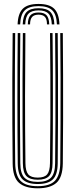

<svg xmlns="http://www.w3.org/2000/svg" viewBox="-20 -972 392 998"><path d="M176.2 6.8Q110.8 6.8 78.6 -21.9Q46.5 -50.5 45.8 -122.8Q44.8 -216.2 44.2 -330.5Q43.8 -444.8 44.1 -565.8Q44.5 -686.8 45.8 -800H59Q58 -722.8 57.6 -634.8Q57.2 -546.8 57.2 -456.2Q57.2 -365.8 57.6 -280.5Q58 -195.2 59 -124Q59.8 -61 86.2 -32.6Q112.8 -4.2 176.2 -4.2Q239.2 -4.2 265.8 -32.6Q292.2 -61 293.2 -124Q294.2 -217 294.6 -331.2Q295 -445.5 294.8 -566.4Q294.5 -687.2 293.2 -800H306.5Q307.5 -697.2 307.9 -581.4Q308.2 -465.5 308 -348Q307.8 -230.5 306.5 -122.8Q305.5 -50 273.2 -21.6Q241 6.8 176.2 6.8ZM176.2 -15.5Q123.5 -15.5 98.1 -39Q72.8 -62.5 72.2 -123Q70.5 -278.8 70.5 -453.4Q70.5 -628 72.2 -800H85.5Q84.2 -693.2 83.9 -575.2Q83.5 -457.2 83.9 -341Q84.2 -224.8 85.5 -123.2Q86 -69.5 107.5 -48Q129 -26.5 176.2 -26.5Q223 -26.5 244.5 -47.9Q266 -69.2 266.5 -123.2Q267.8 -224.2 268.1 -338Q268.5 -451.8 268.1 -569.5Q267.8 -687.2 266.5 -800H280Q281 -692 281.4 -574.4Q281.8 -456.8 281.4 -341Q281 -225.2 280 -123Q279.2 -63 254.4 -39.2Q229.5 -15.5 176.2 -15.5ZM176.2 -37.8Q135.8 -37.8 117.5 -56.6Q99.2 -75.5 98.8 -123.8Q97.8 -216.8 97.2 -330.6Q96.8 -444.5 97.1 -565.4Q97.5 -686.2 98.8 -800H112Q110.5 -636.8 110.2 -472.9Q110 -309 112.2 -123.8Q112.8 -82.2 127 -65.5Q141.2 -48.8 176.2 -48.8Q211 -48.8 225.1 -65.5Q239.2 -82.2 239.8 -123.8Q241.5 -253 241.9 -364.8Q242.2 -476.5 241.8 -582.5Q241.2 -688.5 240 -800H253.2Q254.2 -723 254.6 -635.4Q255 -547.8 255 -457.5Q255 -367.2 254.6 -281.8Q254.2 -196.2 253.2 -123.8Q252.8 -74.8 234.4 -56.2Q216 -37.8 176.2 -37.8ZM180.2 -951.5Q124 -951.5 98.8 -926.8Q73.5 -902 71.5 -845.2H84.8Q86.5 -896.2 108.8 -918.2Q131 -940.2 180.2 -940.2Q229.5 -940.2 251.8 -918.2Q274 -896.2 275.8 -845.2H289Q286.8 -902 261.5 -926.8Q236.2 -951.5 180.2 -951.5ZM180.2 -929.2Q137.5 -929.2 118.5 -909.8Q99.5 -890.2 98 -845.2H111.2Q112.2 -884.2 128.4 -901.1Q144.5 -918 180.2 -918Q216 -918 232 -901.1Q248 -884.2 249.2 -845.2H262.5Q261 -890.2 241.9 -909.8Q222.8 -929.2 180.2 -929.2ZM180.2 -907Q151.2 -907 138.2 -892.6Q125.2 -878.2 124.5 -845.2H136.2Q136.5 -872.2 147.1 -884Q157.8 -895.8 180.2 -895.8Q203 -895.8 213.6 -884Q224.2 -872.2 224.2 -845.2H236Q235 -878.2 222.1 -892.6Q209.2 -907 180.2 -907Z"/></svg>

Font: Big Shoulders Inline Display
Style: Regular
Weight: 400
Designer: Patric King
Foundry: XO Type Co
Version: Version 1.000